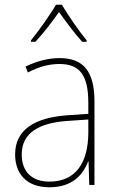

<svg xmlns="http://www.w3.org/2000/svg" viewBox="-20 -783 498 813"><path d="M242 -763H217C193 -721 142 -650 111 -612V-606H130C164 -642 203 -694 230 -732C258 -693 295 -642 328 -606H347V-612C319 -645 267 -720 242 -763ZM232 -537C182 -537 133 -523 88 -501L98 -476C147 -502 190 -512 232 -512C316 -512 354 -467 354 -347V-301L266 -295C127 -285 44 -234 44 -129C44 -49 91 10 189 10C286 10 331 -42 353 -99H355L358 0H380V-353C380 -483 332 -537 232 -537ZM267 -271 354 -277V-220C353 -98 304 -14 189 -14C114 -14 72 -57 72 -129C72 -220 145 -263 267 -271Z"/></svg>

Font: Noto Sans Ethiopic SemiCondensed Thin
Style: Regular
Weight: 100
Width: 4
Designer: Monotype Design Team
Foundry: Monotype Imaging Inc.
Version: Version 2.102